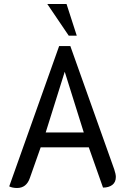

<svg xmlns="http://www.w3.org/2000/svg" viewBox="-20 -930 624 958"><path d="M26 0 275 -700H331L550 -85Q558 -61 558 -47Q558 -21 540.5 -7.5Q523 6 494 6L423 -195H183L129 -42Q112 8 65 8Q42 8 26 0ZM398 -269 303 -572 208 -269ZM216 -910H312L363 -752H323Z"/></svg>

Font: Thasadith
Style: Bold
Weight: 700
Designer: Cadson Demak Co.,Ltd.
Foundry: Cadson Demak Co.,Ltd.
Version: Version 1.000; ttfautohint (v1.6)